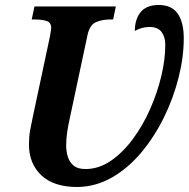

<svg xmlns="http://www.w3.org/2000/svg" viewBox="-20 -740 756 769"><path d="M290 9Q195 9 145.5 -38Q96 -85 96 -161Q96 -192 100.5 -217.5Q105 -243 110 -265L180 -594Q185 -622 185 -628Q185 -650 166.5 -656Q148 -662 119 -662H107L118 -714H444L433 -662H421Q390 -662 365 -651.5Q340 -641 331 -602L259 -264Q254 -242 249.5 -214Q245 -186 245 -157Q245 -134 251.5 -112.5Q258 -91 274.5 -77Q291 -63 322 -63Q376 -63 424 -96Q472 -129 512 -183Q552 -237 581 -302.5Q610 -368 626 -435Q642 -502 642 -560Q642 -592 627 -612Q612 -632 579 -632Q548 -632 520 -616Q520 -662 543 -691Q566 -720 616 -720Q668 -720 692 -685Q716 -650 716 -587Q716 -512 695.5 -430Q675 -348 637 -270.5Q599 -193 546.5 -130Q494 -67 429 -29.5Q364 8 290 9Z"/></svg>

Font: Noto Serif SemiCondensed
Style: Bold Italic
Weight: 700
Width: 4
Italic angle: -12°
Designer: Monotype Design Team
Foundry: Monotype Imaging Inc.
Version: Version 2.014